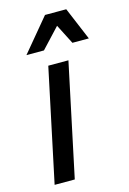

<svg xmlns="http://www.w3.org/2000/svg" viewBox="-114 -791 568 847"><g transform="rotate(-15 170.0 -367.5)"><path d="M27 0 136 -515H228L119 0ZM55 -585 180 -735H277L340 -585H265L219 -675L135 -585Z"/></g></svg>

Font: Radio Canada
Style: Italic
Weight: 400
Italic angle: -12°
Designer: Charles Daoud, Etienne Aubert Bonn, Alexandre Saumier Demers, Jacques Le Bailly
Foundry: Radio-Canada
Version: Version 2.104;gftools[0.9.28.dev5+ged2979d]